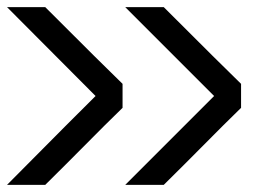

<svg xmlns="http://www.w3.org/2000/svg" viewBox="-23 -520 712 540"><path d="M604.2 -166.7Q471.7 -33.3 437.5 0H329.2L579.2 -250L329.2 -500H437.5Q604.2 -333.3 655 -284.2V-216.7ZM270.8 -166.7Q138.3 -33.3 104.2 0H-3.3Q200.8 -205.8 245.8 -250Q200 -295.8 -3.3 -500H104.2Q270.8 -333.3 321.7 -284.2V-216.7Z"/></svg>

Font: 0xA000
Style: Bold
Weight: 700
Version: Version 0.1